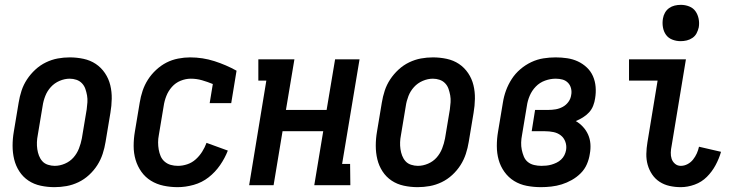

<svg xmlns="http://www.w3.org/2000/svg" viewBox="-20 -765 3040 793"><path d="M205 8Q176 8 148 2Q120 -4 97.5 -19Q75 -34 60 -57Q45 -80 38.5 -107Q32 -134 32 -163Q32 -192 37 -221L57 -341Q61 -366 69 -390.5Q77 -415 91.5 -437Q106 -459 126 -477.5Q146 -496 170 -507.5Q194 -519 218.5 -523.5Q243 -528 268 -528Q297 -528 325 -522Q353 -516 375.5 -501Q398 -486 413.5 -463Q429 -440 435.5 -413Q442 -386 441.5 -357Q441 -328 436 -299L416 -179Q412 -154 404 -129.5Q396 -105 382 -83Q368 -61 348 -42.5Q328 -24 304 -12.5Q280 -1 255 3.5Q230 8 205 8ZM206 -80Q227 -80 248 -89Q269 -98 283.5 -114.5Q298 -131 306 -151.5Q314 -172 318 -193L338 -313Q340 -328 341 -342.5Q342 -357 339.5 -371Q337 -385 332.5 -398Q328 -411 318.5 -421Q309 -431 295.5 -435.5Q282 -440 268 -440Q247 -440 226 -431Q205 -422 190 -405.5Q175 -389 167 -368.5Q159 -348 156 -327L136 -207Q133 -192 132.5 -177.5Q132 -163 134 -149Q136 -135 141 -122Q146 -109 155 -99Q164 -89 178 -84.5Q192 -80 206 -80Z M714 8Q684 8 655.5 2Q627 -4 603.5 -18.5Q580 -33 564 -55.5Q548 -78 540 -105Q532 -132 532 -162Q532 -192 537 -221L557 -341Q561 -366 569 -390Q577 -414 591 -436Q605 -458 625 -476.5Q645 -495 667.5 -506.5Q690 -518 715.5 -523Q741 -528 765 -528Q817 -528 865.5 -512.5Q914 -497 957 -473L935 -339H846L859 -418Q837 -427 814.5 -433.5Q792 -440 768 -440Q747 -440 726 -431.5Q705 -423 690 -406Q675 -389 667 -368.5Q659 -348 656 -327L636 -207Q633 -192 633 -177Q633 -162 635.5 -147.5Q638 -133 643.5 -120Q649 -107 660 -97.5Q671 -88 685 -84Q699 -80 715 -80Q734 -80 753.5 -86.5Q773 -93 788.5 -107Q804 -121 815 -138.5Q826 -156 833 -175L921 -143Q909 -112 889 -83Q869 -54 841.5 -32.5Q814 -11 780 -1.5Q746 8 714 8Z M1009 0 1080 -432H1047V-520H1196L1161 -311H1329L1364 -520H1465L1393 -88H1426L1427 0H1278L1315 -223H1147L1110 0Z M1705 8Q1676 8 1648 2Q1620 -4 1597.5 -19Q1575 -34 1560 -57Q1545 -80 1538.5 -107Q1532 -134 1532 -163Q1532 -192 1537 -221L1557 -341Q1561 -366 1569 -390.5Q1577 -415 1591.5 -437Q1606 -459 1626 -477.5Q1646 -496 1670 -507.5Q1694 -519 1718.5 -523.5Q1743 -528 1768 -528Q1797 -528 1825 -522Q1853 -516 1875.5 -501Q1898 -486 1913.5 -463Q1929 -440 1935.5 -413Q1942 -386 1941.5 -357Q1941 -328 1936 -299L1916 -179Q1912 -154 1904 -129.5Q1896 -105 1882 -83Q1868 -61 1848 -42.5Q1828 -24 1804 -12.5Q1780 -1 1755 3.5Q1730 8 1705 8ZM1706 -80Q1727 -80 1748 -89Q1769 -98 1783.5 -114.5Q1798 -131 1806 -151.5Q1814 -172 1818 -193L1838 -313Q1840 -328 1841 -342.5Q1842 -357 1839.5 -371Q1837 -385 1832.5 -398Q1828 -411 1818.5 -421Q1809 -431 1795.5 -435.5Q1782 -440 1768 -440Q1747 -440 1726 -431Q1705 -422 1690 -405.5Q1675 -389 1667 -368.5Q1659 -348 1656 -327L1636 -207Q1633 -192 1632.5 -177.5Q1632 -163 1634 -149Q1636 -135 1641 -122Q1646 -109 1655 -99Q1664 -89 1678 -84.5Q1692 -80 1706 -80Z M2214 8Q2184 8 2155.5 2.5Q2127 -3 2103.5 -17.5Q2080 -32 2063.5 -55Q2047 -78 2039.5 -105Q2032 -132 2032 -162Q2032 -192 2037 -221L2057 -341Q2061 -367 2070 -391.5Q2079 -416 2093.5 -438.5Q2108 -461 2129 -479Q2150 -497 2174.5 -508.5Q2199 -520 2224.5 -524Q2250 -528 2275 -528Q2299 -528 2322.5 -524.5Q2346 -521 2366.5 -511.5Q2387 -502 2403.5 -486.5Q2420 -471 2429 -450.5Q2438 -430 2440 -406.5Q2442 -383 2438 -359Q2436 -344 2430 -328.5Q2424 -313 2413 -301Q2402 -289 2387.5 -280Q2373 -271 2358 -265Q2374 -256 2387.5 -241.5Q2401 -227 2409 -209Q2417 -191 2418.5 -170.5Q2420 -150 2416 -129Q2413 -108 2404 -87Q2395 -66 2378.5 -49.5Q2362 -33 2341.5 -21.5Q2321 -10 2300 -3.5Q2279 3 2257 5.5Q2235 8 2214 8ZM2216 -80Q2226 -80 2236.5 -81Q2247 -82 2257.5 -85Q2268 -88 2278.5 -93Q2289 -98 2297.5 -106Q2306 -114 2311 -124Q2316 -134 2318 -145Q2321 -163 2315 -179.5Q2309 -196 2296 -206Q2283 -216 2266 -219.5Q2249 -223 2231 -223H2176L2190 -311H2245Q2260 -311 2275 -313.5Q2290 -316 2304 -323.5Q2318 -331 2327.5 -344Q2337 -357 2339 -372Q2342 -386 2338.5 -400Q2335 -414 2325.5 -423.5Q2316 -433 2303 -436.5Q2290 -440 2275 -440Q2253 -440 2231 -432Q2209 -424 2193 -407.5Q2177 -391 2168 -370Q2159 -349 2156 -327L2136 -207Q2133 -192 2132.5 -176.5Q2132 -161 2135 -146.5Q2138 -132 2143.5 -118.5Q2149 -105 2160 -96Q2171 -87 2186 -83.5Q2201 -80 2216 -80Z M2792 8Q2768 8 2745.5 3Q2723 -2 2704.5 -14Q2686 -26 2673.5 -44.5Q2661 -63 2655 -84.5Q2649 -106 2649.5 -129.5Q2650 -153 2654 -177L2696 -432H2578V-520H2813L2754 -163Q2751 -149 2750.5 -135Q2750 -121 2754 -109Q2758 -97 2768 -88.5Q2778 -80 2792 -80Q2806 -80 2819.5 -87Q2833 -94 2842.5 -106Q2852 -118 2858 -131.5Q2864 -145 2867 -159L2958 -138Q2950 -110 2935.5 -83Q2921 -56 2899.5 -34.5Q2878 -13 2849 -2.5Q2820 8 2792 8ZM2791 -595Q2773 -595 2756.5 -601.5Q2740 -608 2730.5 -621.5Q2721 -635 2718 -652.5Q2715 -670 2718 -688Q2720 -701 2726.5 -712.5Q2733 -724 2743.5 -731.5Q2754 -739 2766.5 -742Q2779 -745 2792 -745Q2810 -745 2826.5 -738.5Q2843 -732 2852.5 -718.5Q2862 -705 2865.5 -687.5Q2869 -670 2866 -652Q2863 -639 2857 -627.5Q2851 -616 2840 -608.5Q2829 -601 2816.5 -598Q2804 -595 2791 -595Z"/></svg>

Font: Iosevka Curly Slab Semibold
Style: Italic
Weight: 600
Italic angle: -9°
Monospace: yes
Designer: Belleve Invis
Foundry: Belleve Invis
Version: Version 22.1.2; ttfautohint (v1.8.4)